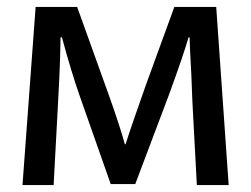

<svg xmlns="http://www.w3.org/2000/svg" viewBox="-20 -507 725 555"><path d="M83 -487H203L295 -231Q326 -144 341 -90H343Q359 -141 403 -265L484 -487H605L641 28H549L536 -216L533 -293Q529 -362 528 -399H525Q509 -344 468 -232L371 25H300L211 -228Q187 -296 159 -399H155Q154 -319 148 -214L135 28H45Z"/></svg>

Font: LINE Seed Sans KR Regular
Style: Regular
Weight: 400
Designer: LINE VX Design & Sandoll Inc & Dalton Maag Ltd
Foundry: Sandoll Inc.
Version: Version 1.000